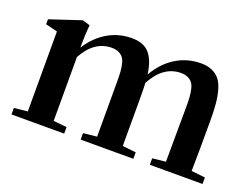

<svg xmlns="http://www.w3.org/2000/svg" viewBox="-76 -603 998 759"><g transform="rotate(20 422.5 -223.0)"><path d="M21.5 0V-27.3L78.1 -33.2V-369.6L28.3 -381.8V-402.8L159.2 -446.3L190.9 -437Q187 -397.9 187 -354.5V-341.3Q219.2 -392.1 265.4 -419.2Q311.5 -446.3 366.7 -446.3Q416.5 -446.3 440.9 -418Q465.3 -389.6 473.1 -332.5Q504.9 -387.7 552.5 -417Q600.1 -446.3 657.7 -446.3Q685.5 -446.3 705.3 -437Q725.1 -427.7 737.3 -411.9Q749.5 -396 756.6 -369.6Q763.7 -343.3 766.1 -314Q768.6 -284.7 768.6 -244.1Q768.6 -102.1 767.1 -33.7L825.2 -27.3V0H603.5V-27.3L659.2 -33.2Q660.6 -260.3 660.6 -266.6Q660.6 -290.5 659.4 -306.6Q658.2 -322.8 654.5 -338.4Q650.9 -354 643.8 -363Q636.7 -372.1 624.8 -377.7Q612.8 -383.3 595.7 -383.3Q521.5 -383.3 476.1 -298.3Q477.5 -273.4 477.5 -244.1V-33.2L534.2 -27.3V0H312.5V-27.3L369.6 -33.2V-266.6Q369.6 -290.5 368.4 -306.6Q367.2 -322.8 363.5 -338.4Q359.9 -354 352.8 -363Q345.7 -372.1 333.7 -377.7Q321.8 -383.3 304.7 -383.3Q231.4 -383.3 187 -301.8V-33.2L243.2 -27.3V0Z"/></g></svg>

Font: Elstob SemiBold
Style: Regular
Weight: 600
Designer: Peter S. Baker
Version: Version 1.015